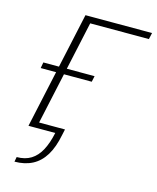

<svg xmlns="http://www.w3.org/2000/svg" viewBox="-126 -745 848 1039"><g transform="rotate(15 297.5 -225.5)"><path d="M79 0 222 -658H266L123 0ZM234 -622 242 -658H595L587 -622ZM62 -319 68 -352H355L348 -319ZM56 207 61 180Q108 180 141 159.5Q174 139 195.5 98.5Q217 58 229 0H104L111 -32H275L268 0Q254 72 226 117.5Q198 163 155.5 185Q113 207 56 207Z"/></g></svg>

Font: Ysabeau ExtraLight
Style: Italic
Weight: 250
Italic angle: -12°
Version: Version 2.000;gftools[0.9.27.dev2+g8671c4b]